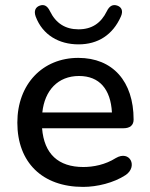

<svg xmlns="http://www.w3.org/2000/svg" viewBox="-20 -724 588 753"><path d="M288 -550C364 -550 422 -587 454 -659C464 -681 457 -696 440 -702C423 -708 409 -701 399 -680C376 -633 340 -609 288 -609C236 -609 199 -633 176 -680C166 -701 153 -708 136 -702C119 -696 112 -681 120 -659C147 -587 211 -550 288 -550ZM306 9C361 9 426 -7 472 -37C522 -70 490 -137 434 -104C393 -78 346 -69 307 -69C209 -69 153 -120 145 -221H464C490 -221 504 -233 504 -255C504 -405 422 -497 287 -497C147 -497 48 -394 48 -243C48 -87 146 9 306 9ZM290 -426C370 -426 414 -374 419 -283H146C155 -369 207 -426 290 -426Z"/></svg>

Font: Nunito SemiBold
Style: Regular
Weight: 600
Designer: Vernon Adams
Foundry: Vernon Adams
Version: Version 3.602